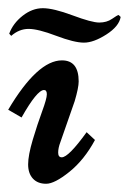

<svg xmlns="http://www.w3.org/2000/svg" viewBox="-26 -443 316 471"><path d="M82 -222.2Q64.9 -222.2 26.9 -154.8L-5.9 -173.8Q65.9 -294.9 126 -294.9Q167 -294.9 167 -243.2Q167 -228 157.2 -194.8L122.1 -94.2Q116.7 -80.1 116.7 -68.6Q116.7 -57.1 125.5 -57.1Q142.1 -57.1 186.5 -118.7L207 -99.6Q180.7 -50.8 144.3 -21.5Q107.9 7.8 87.2 7.8Q66.4 7.8 54.7 -4.9Q43 -17.6 43 -39.8Q43 -62 54.4 -100.3Q65.9 -138.7 77.4 -169.9Q88.9 -201.2 88.9 -211.7Q88.9 -222.2 82 -222.2ZM1.5 -355 -3.4 -360.4Q5.9 -385.7 29.5 -404.3Q53.2 -422.9 79.1 -422.9Q105 -422.9 152.1 -405.3Q199.2 -387.7 217.5 -387.7Q235.8 -387.7 248.8 -396.7Q261.7 -405.8 265.1 -406.2L270 -401.4Q266.1 -378.4 234.9 -358.4Q203.6 -338.4 179.9 -338.4Q156.2 -338.4 111.8 -355.2Q67.4 -372.1 44.2 -372.1Q21 -372.1 1.5 -355Z"/></svg>

Font: Niconne
Style: Regular
Weight: 400
Designer: Vernon Adams
Foundry: Vernon Adams
Version: Version 1.002